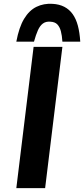

<svg xmlns="http://www.w3.org/2000/svg" viewBox="-20 -980 438 1000"><path d="M155 -736H305L215 0H65ZM254 -960Q289 -958 315 -944.5Q341 -931 358.5 -906.5Q376 -882 385.5 -846.5Q395 -811 398 -763H305Q303 -795 297 -817.5Q291 -840 278.5 -853Q266 -866 242 -867Q219 -869 203.5 -857.5Q188 -846 177.5 -822.5Q167 -799 157 -763H65Q79 -838 105.5 -882Q132 -926 170 -944.5Q208 -963 254 -960Z"/></svg>

Font: Josefin Sans Thin
Style: Bold Italic
Weight: 700
Italic angle: -7°
Version: Version 2.000